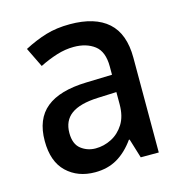

<svg xmlns="http://www.w3.org/2000/svg" viewBox="-89 -631 677 720"><g transform="rotate(-15 250.0 -270.5)"><path d="M194 10Q127 10 84 -31Q41 -72 41 -152Q41 -237 92.5 -279Q144 -321 248 -324L349 -327V-359Q349 -417 317.5 -441Q286 -465 237 -465Q204 -465 170.5 -454.5Q137 -444 103 -427L66 -503Q110 -526 151.5 -538.5Q193 -551 245 -551Q342 -551 392.5 -506Q443 -461 443 -368V0H373L350 -75H347Q317 -33 280 -11.5Q243 10 194 10ZM219 -76Q251 -76 280.5 -91Q310 -106 329 -136Q348 -166 348 -213V-260L275 -257Q205 -254 171.5 -229.5Q138 -205 138 -157Q138 -114 162.5 -95Q187 -76 219 -76Z"/></g></svg>

Font: Noto Sans Mono ExtraCondensed Medium
Style: Regular
Weight: 500
Width: 2
Designer: Monotype Design Team
Foundry: Monotype Imaging Inc.
Version: Version 2.014